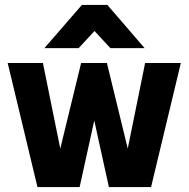

<svg xmlns="http://www.w3.org/2000/svg" viewBox="-20 -754 760 774"><path d="M310 -734H413L563 -560H425L361 -629L297 -560H159ZM131 0 11 -500H153L223 -155L307 -500H411L495 -155L565 -500H709L589 0H419L360 -268L301 0Z"/></svg>

Font: Haskoy ExtraBold
Style: Regular
Weight: 800
Designer: Ertekin Erdin
Foundry: Ertekin Erdin
Version: Version 2.000; ttfautohint (v1.8.4.7-5d5b)